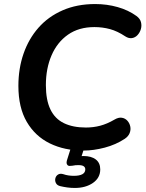

<svg xmlns="http://www.w3.org/2000/svg" viewBox="-20 -735 720 950"><path d="M393 10Q299 10 226.5 -25.5Q154 -61 112.5 -132Q71 -203 71 -310Q71 -396 96.5 -469.5Q122 -543 170.5 -598Q219 -653 290 -684Q361 -715 451 -715Q509 -715 562 -700Q615 -685 655 -656Q673 -643 677.5 -625.5Q682 -608 677 -591Q672 -574 660.5 -561.5Q649 -549 633 -546.5Q617 -544 600 -555Q561 -581 524 -591Q487 -601 447 -601Q370 -601 316.5 -563.5Q263 -526 235 -461Q207 -396 207 -314Q207 -240 229.5 -193.5Q252 -147 296.5 -125.5Q341 -104 405 -104Q442 -104 476 -113Q510 -122 546 -143Q566 -155 582.5 -152.5Q599 -150 610 -138Q621 -126 624.5 -109.5Q628 -93 621.5 -76.5Q615 -60 597 -48Q553 -19 498 -4.5Q443 10 393 10ZM350 195Q331 195 313 192.5Q295 190 278 186Q262 182 256.5 170.5Q251 159 254 147Q257 135 267.5 128.5Q278 122 294 127Q305 131 318.5 133Q332 135 345 135Q373 135 387.5 127Q402 119 402 103Q402 93 394 87.5Q386 82 368 82Q361 82 353.5 82.5Q346 83 338 85Q330 86 324 86Q318 86 314 82Q310 77 309.5 72Q309 67 311 59L336 -20H402L378 56L347 45Q359 41 371 39Q383 37 393 37Q432 37 454 54Q476 71 476 103Q476 145 440 170Q404 195 350 195Z"/></svg>

Font: Nunito Variable Extra Light
Style: Italic
Weight: 200
Italic angle: -9°
Designer: Vernon Adams
Foundry: Vernon Adams
Version: Version 3.602